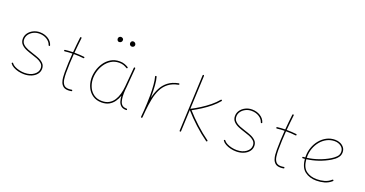

<svg xmlns="http://www.w3.org/2000/svg" viewBox="-37 -1438 4045 2129"><g transform="rotate(20 1986.0 -373.5)"><path d="M409.2 -390.1Q401.4 -388.2 398.9 -395.5Q387.2 -433.1 349.1 -457Q311 -481 259.8 -481Q221.7 -481 190.2 -464.8Q158.7 -448.7 140.1 -422.4Q121.6 -396 121.6 -364.7Q121.6 -330.1 144.3 -308.3Q167 -286.6 200.7 -273.2Q234.4 -259.8 267.1 -250Q300.3 -240.2 335.9 -225.8Q371.6 -211.4 396.2 -187.3Q420.9 -163.1 420.9 -124.5Q420.9 -87.9 398.2 -59.6Q375.5 -31.2 336.9 -15.1Q298.3 1 250.5 1Q217.8 1 184.3 -6.8Q150.9 -14.6 124 -29.5Q97.2 -44.4 83.5 -64.5Q79.1 -70.8 85.4 -75.2Q92.3 -80.1 97.2 -73.2Q108.9 -55.7 134 -42.7Q159.2 -29.8 190.2 -22.7Q221.2 -15.6 250.5 -15.6Q318.4 -15.6 361.3 -47.6Q404.3 -79.6 404.3 -124.5Q404.3 -157.7 382.1 -178.5Q359.9 -199.2 326.9 -212.2Q293.9 -225.1 262.2 -234.4Q228 -244.6 191.4 -259.5Q154.8 -274.4 129.9 -299.6Q105 -324.7 105 -364.7Q105 -401.9 126.2 -431.9Q147.5 -461.9 182.9 -479.7Q218.3 -497.6 259.8 -497.6Q314.9 -497.6 357.9 -471.2Q400.9 -444.8 414.6 -400.4Q417.5 -392.1 409.2 -390.1Z M818.8 -399.4Q817.9 -391.1 809.6 -392.1Q783.7 -395.5 756.1 -397Q728.5 -398.4 699.7 -398.4Q697.8 -398.4 695.3 -398.4Q690.9 -342.8 688.5 -286.6Q686 -230.5 686 -173.3Q686 -136.2 690.7 -99.9Q695.3 -63.5 713.6 -39.6Q731.9 -15.6 772.9 -15.6Q790 -15.6 807.6 -19Q815.4 -21 817.4 -12.2Q819.3 -4.4 810.5 -2.4Q791.5 1 772.9 1Q734.9 1 713.9 -16.1Q692.9 -33.2 683.3 -59.8Q673.8 -86.4 671.6 -116.7Q669.4 -147 669.4 -173.3Q669.4 -230.5 671.9 -286.6Q674.3 -342.8 678.7 -398.4Q631.8 -397.5 589.4 -392.1Q581.1 -391.1 580.1 -399.4Q579.1 -407.7 587.4 -408.7Q631.8 -414.1 680.2 -415Q683.6 -460 688.2 -504.9Q692.9 -549.8 698.2 -594.7Q699.2 -603 707.5 -602.1Q715.8 -601.1 714.8 -592.8Q709.5 -548.3 705.1 -503.9Q700.7 -459.5 696.8 -415Q698.2 -415 699.7 -415Q760.3 -415 811.5 -408.7Q819.8 -407.7 818.8 -399.4Z M1165 -15.6Q1214.4 -15.6 1248.5 -35.9Q1282.7 -56.2 1304.4 -90.3Q1326.2 -124.5 1337.6 -167.2Q1349.1 -210 1353 -254.4L1372.6 -482.4Q1373.5 -490.7 1381.3 -489.7Q1390.1 -488.8 1389.2 -480.5L1370.1 -252.4Q1369.1 -238.8 1367.2 -225.6Q1367.2 -225.6 1367.2 -225.1Q1363.8 -183.6 1365.7 -143.1Q1367.7 -112.3 1374.8 -86.7Q1381.8 -61 1399.7 -45.7Q1417.5 -30.3 1451.2 -30.3Q1459.5 -30.3 1460.4 -22Q1461.4 -13.7 1452.1 -13.7Q1411.1 -13.7 1389.4 -33.2Q1367.7 -52.7 1359.4 -82.5Q1351.1 -112.3 1349.1 -143.1V-145Q1335.4 -105 1312 -71.8Q1288.6 -38.6 1252.7 -18.8Q1216.8 1 1166 1Q1105 1 1062.3 -27.8Q1019.5 -56.6 996.3 -103.8Q973.1 -150.9 970.2 -204.6Q967.8 -252.9 981.7 -304.2Q995.6 -355.5 1025.1 -399.2Q1054.7 -442.9 1099.4 -470Q1144 -497.1 1202.6 -497.1Q1236.3 -497.1 1262.2 -487.3Q1288.1 -477.5 1303.7 -467.3Q1311.5 -462.4 1307.1 -455.1Q1302.7 -447.8 1294.9 -452.6Q1280.8 -462.4 1257.6 -471.4Q1234.4 -480.5 1203.6 -480.5Q1149.9 -480.5 1108.6 -455.1Q1067.4 -429.7 1039.6 -388.7Q1011.7 -347.7 998.5 -299.3Q985.4 -251 987.8 -204.6Q990.7 -153.8 1011.7 -110.6Q1032.7 -67.4 1071.3 -41.5Q1109.9 -15.6 1165 -15.6ZM1300.8 -724.6Q1300.8 -711.4 1291.5 -703.6Q1282.2 -695.8 1270 -695.8Q1256.8 -695.8 1248.5 -705.1Q1240.2 -714.4 1240.2 -724.1Q1240.2 -738.8 1248 -747.6Q1255.9 -756.3 1266.6 -756.3Q1281.7 -756.3 1291.3 -746.8Q1300.8 -737.3 1300.8 -724.6ZM1154.3 -730.5Q1154.3 -714.8 1144.8 -705.3Q1135.3 -695.8 1119.6 -695.8Q1108.9 -695.8 1101.3 -705.1Q1093.8 -714.4 1093.8 -726.1Q1093.8 -738.8 1102.5 -747.6Q1111.3 -756.3 1124 -756.3Q1135.7 -756.3 1145 -748.8Q1154.3 -741.2 1154.3 -730.5Z M1641.1 8.3 1639.2 7.8Q1639.2 7.8 1638.7 7.8Q1638.7 7.3 1638.2 7.3Q1633.3 5.4 1633.8 -0.5Q1633.8 0 1633.8 -0.2Q1633.8 -0.5 1633.8 -1V-2.4Q1635.3 -21.5 1637 -39.8Q1638.7 -58.1 1640.1 -76.2Q1643.1 -118.7 1645 -166Q1647 -213.4 1647 -259.8Q1647 -323.7 1642.1 -380.4Q1637.2 -437 1627 -471.7Q1624.5 -479.5 1632.8 -482.4Q1640.6 -484.9 1643.6 -476.6Q1654.8 -439.5 1659.2 -381.8Q1663.6 -324.2 1663.6 -259.8Q1663.6 -247.6 1663.6 -234.9Q1678.2 -299.8 1705.6 -352.8Q1732.9 -405.8 1779.8 -441.9Q1826.7 -478 1899.9 -492.2Q1907.7 -494.1 1909.7 -485.4Q1911.6 -477.5 1902.8 -475.6Q1832 -461.9 1787.1 -426.5Q1742.2 -391.1 1716.3 -338.1Q1690.4 -285.2 1677.2 -218.8Q1664.1 -152.3 1657.2 -76.7Q1654.3 -35.2 1650.4 1L1649.9 2.9Q1649.9 2.9 1649.9 3.4Q1649.9 3.4 1649.4 3.9Q1647 8.8 1641.6 8.3Q1641.6 8.3 1641.1 8.3Z M2415.5 4.9Q2410.2 12.2 2403.8 6.8Q2327.1 -47.9 2252.4 -116.2Q2177.7 -184.6 2116.2 -254.9L2105 -1.5Q2105 6.3 2096.2 6.3Q2088.4 6.3 2088.4 -2.4L2117.7 -665Q2117.7 -672.9 2126.5 -672.9Q2134.3 -672.9 2134.3 -664.1L2116.7 -270Q2116.7 -270 2117.2 -270Q2167.5 -295.4 2220.2 -328.9Q2272.9 -362.3 2320.1 -400.9Q2367.2 -439.5 2399.9 -479.5Q2405.8 -486.3 2411.6 -481Q2418.5 -475.1 2413.1 -468.8Q2380.4 -428.7 2334.2 -390.6Q2288.1 -352.5 2236.3 -319.3Q2184.6 -286.1 2134.8 -259.8Q2195.3 -191.9 2267.8 -125.5Q2340.3 -59.1 2413.6 -6.8Q2420.9 -2.4 2415.5 4.9Z M2913.1 -390.1Q2905.3 -388.2 2902.8 -395.5Q2891.1 -433.1 2853 -457Q2814.9 -481 2763.7 -481Q2725.6 -481 2694.1 -464.8Q2662.6 -448.7 2644 -422.4Q2625.5 -396 2625.5 -364.7Q2625.5 -330.1 2648.2 -308.3Q2670.9 -286.6 2704.6 -273.2Q2738.3 -259.8 2771 -250Q2804.2 -240.2 2839.8 -225.8Q2875.5 -211.4 2900.1 -187.3Q2924.8 -163.1 2924.8 -124.5Q2924.8 -87.9 2902.1 -59.6Q2879.4 -31.2 2840.8 -15.1Q2802.2 1 2754.4 1Q2721.7 1 2688.2 -6.8Q2654.8 -14.6 2627.9 -29.5Q2601.1 -44.4 2587.4 -64.5Q2583 -70.8 2589.4 -75.2Q2596.2 -80.1 2601.1 -73.2Q2612.8 -55.7 2637.9 -42.7Q2663.1 -29.8 2694.1 -22.7Q2725.1 -15.6 2754.4 -15.6Q2822.3 -15.6 2865.2 -47.6Q2908.2 -79.6 2908.2 -124.5Q2908.2 -157.7 2886 -178.5Q2863.8 -199.2 2830.8 -212.2Q2797.9 -225.1 2766.1 -234.4Q2731.9 -244.6 2695.3 -259.5Q2658.7 -274.4 2633.8 -299.6Q2608.9 -324.7 2608.9 -364.7Q2608.9 -401.9 2630.1 -431.9Q2651.4 -461.9 2686.8 -479.7Q2722.2 -497.6 2763.7 -497.6Q2818.8 -497.6 2861.8 -471.2Q2904.8 -444.8 2918.5 -400.4Q2921.4 -392.1 2913.1 -390.1Z M3322.8 -399.4Q3321.8 -391.1 3313.5 -392.1Q3287.6 -395.5 3260 -397Q3232.4 -398.4 3203.6 -398.4Q3201.7 -398.4 3199.2 -398.4Q3194.8 -342.8 3192.4 -286.6Q3189.9 -230.5 3189.9 -173.3Q3189.9 -136.2 3194.6 -99.9Q3199.2 -63.5 3217.5 -39.6Q3235.8 -15.6 3276.9 -15.6Q3293.9 -15.6 3311.5 -19Q3319.3 -21 3321.3 -12.2Q3323.2 -4.4 3314.5 -2.4Q3295.4 1 3276.9 1Q3238.8 1 3217.8 -16.1Q3196.8 -33.2 3187.3 -59.8Q3177.7 -86.4 3175.5 -116.7Q3173.3 -147 3173.3 -173.3Q3173.3 -230.5 3175.8 -286.6Q3178.2 -342.8 3182.6 -398.4Q3135.7 -397.5 3093.3 -392.1Q3085 -391.1 3084 -399.4Q3083 -407.7 3091.3 -408.7Q3135.7 -414.1 3184.1 -415Q3187.5 -460 3192.1 -504.9Q3196.8 -549.8 3202.1 -594.7Q3203.1 -603 3211.4 -602.1Q3219.7 -601.1 3218.8 -592.8Q3213.4 -548.3 3209 -503.9Q3204.6 -459.5 3200.7 -415Q3202.1 -415 3203.6 -415Q3264.2 -415 3315.4 -408.7Q3323.7 -407.7 3322.8 -399.4Z M3877.4 -57.6Q3840.3 -24.4 3794.2 -11.7Q3748 1 3700.2 1Q3619.6 1 3564.2 -41Q3508.8 -83 3500.5 -182.6Q3488.3 -181.6 3476.1 -180.7Q3468.3 -179.7 3467.3 -188.5Q3466.3 -196.3 3475.1 -197.3Q3487.3 -198.2 3499.5 -199.2Q3499 -207 3499 -214.8Q3499 -268.1 3516.8 -318.4Q3534.7 -368.7 3567.6 -408.9Q3600.6 -449.2 3645.8 -473.1Q3690.9 -497.1 3745.6 -497.1Q3776.9 -497.1 3804.9 -484.9Q3833 -472.7 3851.1 -449.5Q3869.1 -426.3 3869.1 -393.1Q3869.1 -363.3 3854.7 -341.1Q3840.3 -318.8 3820.1 -302.7Q3799.8 -286.6 3781.7 -275.9Q3658.7 -203.1 3516.6 -184.6Q3523.9 -90.8 3574.2 -53.2Q3624.5 -15.6 3700.2 -15.6Q3746.6 -15.6 3789.6 -27.8Q3832.5 -40 3865.7 -70.3Q3872.6 -76.2 3877.9 -69.8Q3883.8 -63 3877.4 -57.6ZM3745.6 -480.5Q3695.8 -480.5 3653.6 -458.3Q3611.3 -436 3580.6 -398.2Q3549.8 -360.4 3532.7 -313Q3515.6 -265.6 3515.6 -214.8Q3515.6 -208 3515.6 -201.2Q3653.8 -219.7 3772.9 -290.5Q3800.3 -306.6 3826.4 -331.5Q3852.5 -356.4 3852.5 -393.1Q3852.5 -433.1 3820.1 -456.8Q3787.6 -480.5 3745.6 -480.5Z"/></g></svg>

Font: Mikhak-DS2-FD Thin
Style: Regular
Weight: 100
Designer: Amin Abedi
Version: Version 3.2